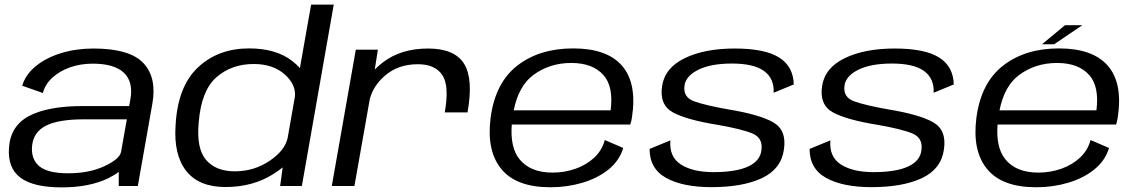

<svg xmlns="http://www.w3.org/2000/svg" viewBox="-20 -805 4920 831"><path d="M494 0V-61Q475 -46.5 448.5 -33.5Q367 6 247 6Q124.5 6 68.2 -36.2Q12 -78.5 19 -167Q26 -262 107.8 -304Q189.5 -346 339 -346H539L544.5 -376Q557.5 -451.5 515.8 -490.5Q474 -529.5 381.5 -529.5Q328.5 -529.5 283.2 -513.5Q238 -497.5 206.8 -469Q175.5 -440.5 165.5 -402.5L76 -434Q91.5 -484 136.5 -520Q181.5 -556 245.8 -575.5Q310 -595 384.5 -595Q540 -595 599.8 -532.8Q659.5 -470.5 639.5 -356.5L576.5 0ZM504 -148 529 -288.5H342Q234 -288.5 179.8 -261.5Q125.5 -234.5 119 -175Q113 -118 149 -86.5Q185 -55 275 -55Q366.5 -55 432.5 -86Q498.5 -117 504 -148Z M1192.5 0 1203.5 -80.5Q1185 -65.5 1161 -50.5Q1073 4.5 956 4.5Q841 4.5 786 -65.2Q731 -135 740 -263Q749 -430.5 836.5 -513Q924 -595.5 1058 -595.5Q1174.5 -595.5 1245 -541Q1264.5 -525.5 1278 -510.5L1326.5 -785H1424.5L1286.5 0ZM1225 -208 1256.5 -387.5Q1261 -438.5 1214 -481.5Q1162.5 -528 1078.5 -528Q982 -528 916.5 -470.5Q851 -413 840 -274.5Q829.5 -162.5 871.8 -113Q914 -63.5 996.5 -63.5Q1080.5 -63.5 1148.5 -110Q1213 -154 1225 -208Z M1905 -318.5Q1925.5 -434.5 1894 -480.8Q1862.5 -527 1788.5 -527Q1703 -527 1646 -477.5Q1595.5 -433.5 1580.5 -376L1514 0H1416L1520 -590H1615.5L1602 -504Q1617.5 -520 1636.5 -534.5Q1715 -595 1832.5 -595Q1947.5 -595 1988.5 -529.2Q2029.5 -463.5 2003.5 -318.5Z M2362 5.5Q2214.5 5.5 2149.8 -73.5Q2085 -152.5 2103.5 -295.5Q2123.5 -447 2219.2 -521.2Q2315 -595.5 2461 -595.5Q2607 -595.5 2672.2 -520.5Q2737.5 -445.5 2715.5 -298.5Q2712.5 -278.5 2708 -266H2195Q2187.5 -167 2228 -116.5Q2274.5 -58 2371.5 -58Q2424.5 -58 2472 -75Q2519.5 -92 2552.8 -123.5Q2586 -155 2597.5 -199L2677.5 -164.5Q2661 -109.5 2613.8 -71.5Q2566.5 -33.5 2500.5 -14Q2434.5 5.5 2362 5.5ZM2203.5 -327.5H2623Q2636 -431 2591.5 -480.5Q2545 -532.5 2452.5 -532.5Q2357.5 -532.5 2286.5 -479Q2224.5 -432 2203.5 -327.5Z M3059 5Q2935.5 5 2863.5 -34.8Q2791.5 -74.5 2791.5 -160.5L2881.5 -197.5Q2875.5 -126 2927.2 -93Q2979 -60 3067.5 -60Q3165.5 -60 3217.8 -84.2Q3270 -108.5 3275.5 -154.5Q3283 -208 3236.8 -227.2Q3190.5 -246.5 3087 -264.5Q2953 -286 2893.2 -318.2Q2833.5 -350.5 2845.5 -432Q2857.5 -511.5 2943.5 -553.2Q3029.5 -595 3160 -595Q3289.5 -595 3351.5 -556.5Q3413.5 -518 3415.5 -439.5L3328.5 -403.5Q3331 -466.5 3286.2 -498.2Q3241.5 -530 3148 -530Q3056 -530 3001.8 -502.8Q2947.5 -475.5 2942.5 -433.5Q2936 -384 2984.5 -366.5Q3033 -349 3132 -331.5Q3267 -309.5 3326.2 -275.8Q3385.5 -242 3373 -158.5Q3361.5 -74 3278.5 -34.5Q3195.5 5 3059 5Z M3751.5 5Q3628 5 3556 -34.8Q3484 -74.5 3484 -160.5L3574 -197.5Q3568 -126 3619.8 -93Q3671.5 -60 3760 -60Q3858 -60 3910.2 -84.2Q3962.5 -108.5 3968 -154.5Q3975.5 -208 3929.2 -227.2Q3883 -246.5 3779.5 -264.5Q3645.5 -286 3585.8 -318.2Q3526 -350.5 3538 -432Q3550 -511.5 3636 -553.2Q3722 -595 3852.5 -595Q3982 -595 4044 -556.5Q4106 -518 4108 -439.5L4021 -403.5Q4023.5 -466.5 3978.8 -498.2Q3934 -530 3840.5 -530Q3748.5 -530 3694.2 -502.8Q3640 -475.5 3635 -433.5Q3628.5 -384 3677 -366.5Q3725.5 -349 3824.5 -331.5Q3959.5 -309.5 4018.8 -275.8Q4078 -242 4065.5 -158.5Q4054 -74 3971 -34.5Q3888 5 3751.5 5Z M4464.5 5.5Q4317 5.5 4252.2 -73.5Q4187.5 -152.5 4206 -295.5Q4226 -447 4321.8 -521.2Q4417.5 -595.5 4563.5 -595.5Q4709.5 -595.5 4774.8 -520.5Q4840 -445.5 4818 -298.5Q4815 -278.5 4810.5 -266H4297.5Q4290 -167 4330.5 -116.5Q4377 -58 4474 -58Q4527 -58 4574.5 -75Q4622 -92 4655.2 -123.5Q4688.5 -155 4700 -199L4780 -164.5Q4763.5 -109.5 4716.2 -71.5Q4669 -33.5 4603 -14Q4537 5.5 4464.5 5.5ZM4306 -327.5H4725.5Q4738.5 -431 4694 -480.5Q4647.5 -532.5 4555 -532.5Q4460 -532.5 4389 -479Q4327 -432 4306 -327.5ZM4490 -613.5 4589.5 -696H4664.5L4542.5 -613.5Z"/></svg>

Font: Anybody ExtraExpanded Regular
Style: Italic
Weight: 400
Width: 8
Italic angle: -10°
Designer: Tyler Finck
Foundry: Etcetera Type Company
Version: Version 1.010; ttfautohint (v1.8.3) -l 8 -r 50 -G 200 -x 14 